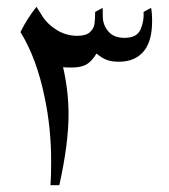

<svg xmlns="http://www.w3.org/2000/svg" viewBox="-20 -543 496 563"><path d="M426 -480Q426 -427 405 -397Q379 -362 329 -362Q306 -362 291.5 -368Q277 -374 263 -386Q249 -363 233.5 -354Q218 -345 190 -345Q174 -345 165 -346Q181 -276 181 -208Q181 -122 154 0H128Q130 -24 130 -69Q130 -168 111 -257Q88 -371 40 -449Q59 -488 87 -523Q89 -520 104 -496Q119 -472 146.5 -455Q174 -438 207 -438Q232 -438 243.5 -448.5Q255 -459 257 -472.5Q259 -486 259 -508L281 -520Q281 -517 281.5 -493Q282 -469 298 -450.5Q314 -432 345 -432Q382 -432 392.5 -457.5Q403 -483 401 -508L423 -520Q426 -508 426 -480Z"/></svg>

Font: Mirza
Style: Regular
Weight: 400
Designer: Arabic design by Kourosh Beigpour, Latin design by Eduardo Tunni, engineering by Lasse Fister
Version: Version 1.000